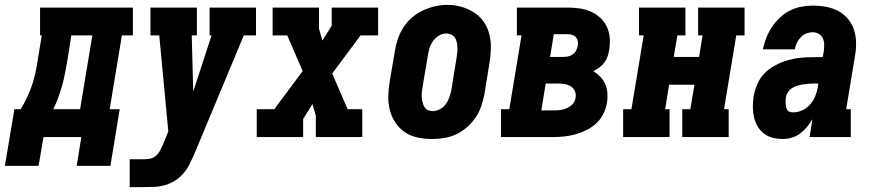

<svg xmlns="http://www.w3.org/2000/svg" viewBox="-62 -561 3582 786"><path d="M-42 118 -3 -114H23Q38 -139 50.5 -166Q63 -193 71.5 -220Q80 -247 85.5 -275Q91 -303 95 -331L109 -416H102V-530H482V-416H437L387 -114H428L390 118H252L271 0H116L96 118ZM266 -114 316 -416H230L214 -315Q209 -289 204.5 -263.5Q200 -238 193 -213Q186 -188 177 -163Q168 -138 156 -114Z M469 205V91H528Q541 91 554.5 88Q568 85 578 75.5Q588 66 594 53.5Q600 41 606 29L627 -23L590 -416H554V-530H744V-416H723L729 -186L804 -416H796V-530H986V-416H936L732 73Q723 93 713 113Q703 133 688 150Q673 167 653.5 179Q634 191 613 197Q592 203 571 204Q550 205 528 205Z M989 0V-114H1061L1177 -270L1114 -416H1054V-530H1244V-443L1258 -395L1296 -456V-530H1486V-416H1414L1298 -260L1361 -114H1421V0H1231V-87L1217 -135L1179 -74V0Z M1706 8Q1677 8 1648 2Q1619 -4 1596 -19.5Q1573 -35 1557.5 -58Q1542 -81 1534.5 -108.5Q1527 -136 1527.5 -165.5Q1528 -195 1533 -225L1555 -355Q1559 -380 1567.5 -404Q1576 -428 1590.5 -450.5Q1605 -473 1626 -490.5Q1647 -508 1671 -519Q1695 -530 1720 -535.5Q1745 -541 1770 -541Q1800 -541 1827.5 -533Q1855 -525 1878.5 -510Q1902 -495 1918 -472Q1934 -449 1941 -421.5Q1948 -394 1947.5 -364.5Q1947 -335 1942 -305L1921 -175Q1916 -151 1908 -126.5Q1900 -102 1885 -80Q1870 -58 1849.5 -40Q1829 -22 1805 -11Q1781 0 1756 4Q1731 8 1706 8ZM1709 -106Q1724 -106 1739 -114Q1754 -122 1763.5 -135.5Q1773 -149 1778 -164Q1783 -179 1786 -194L1807 -324Q1809 -335 1810 -346Q1811 -357 1810.5 -367.5Q1810 -378 1808 -388Q1806 -398 1800.5 -406.5Q1795 -415 1785.5 -419.5Q1776 -424 1765 -424Q1750 -424 1735.5 -415.5Q1721 -407 1711.5 -394Q1702 -381 1697 -366Q1692 -351 1690 -336L1668 -206Q1666 -195 1665 -184.5Q1664 -174 1664.5 -163.5Q1665 -153 1667.5 -143Q1670 -133 1675 -124Q1680 -115 1689 -110.5Q1698 -106 1709 -106Z M1989 0V-114H2023L2073 -416H2054V-530H2262Q2287 -530 2311 -526.5Q2335 -523 2356.5 -513.5Q2378 -504 2395 -488.5Q2412 -473 2422 -452Q2432 -431 2434 -406.5Q2436 -382 2432 -358Q2430 -344 2425.5 -330.5Q2421 -317 2412.5 -305.5Q2404 -294 2392 -285Q2380 -276 2367 -270Q2382 -260 2395 -247Q2408 -234 2415.5 -217Q2423 -200 2424.5 -180.5Q2426 -161 2423 -141Q2419 -118 2408.5 -96Q2398 -74 2380 -57Q2362 -40 2340 -29Q2318 -18 2295 -11.5Q2272 -5 2249 -2.5Q2226 0 2203 0ZM2190 -328H2244Q2254 -328 2264 -330Q2274 -332 2282.5 -338Q2291 -344 2296 -353.5Q2301 -363 2303 -372Q2305 -382 2303.5 -391.5Q2302 -401 2296 -408Q2290 -415 2281 -418Q2272 -421 2262 -421H2205ZM2203 -109Q2212 -109 2221.5 -109.5Q2231 -110 2240 -112Q2249 -114 2258 -118Q2267 -122 2275 -128Q2283 -134 2288 -142.5Q2293 -151 2294 -160Q2297 -174 2292 -186.5Q2287 -199 2276 -206.5Q2265 -214 2251.5 -216.5Q2238 -219 2224 -219H2172L2154 -109Z M2489 0V-114H2523L2573 -416H2554V-530H2744V-416H2711L2696 -328H2800L2814 -416H2796V-530H2986V-416H2952L2902 -114H2921V0H2731V-114H2764L2781 -214H2677L2661 -114H2679V0Z M3143 8Q3122 8 3101.5 3Q3081 -2 3065 -14.5Q3049 -27 3039 -44.5Q3029 -62 3024.5 -82Q3020 -102 3020 -123.5Q3020 -145 3023 -166Q3028 -192 3038.5 -217Q3049 -242 3068.5 -261.5Q3088 -281 3112.5 -294Q3137 -307 3163 -314.5Q3189 -322 3215 -324.5Q3241 -327 3267 -327H3306L3310 -349Q3312 -363 3312 -377Q3312 -391 3307 -403Q3302 -415 3290.5 -422Q3279 -429 3265 -429Q3252 -429 3239 -424Q3226 -419 3216 -408.5Q3206 -398 3200 -385.5Q3194 -373 3192 -359H3061Q3066 -383 3075 -406Q3084 -429 3098 -450Q3112 -471 3130.5 -488.5Q3149 -506 3171.5 -517.5Q3194 -529 3218 -533.5Q3242 -538 3265 -538Q3293 -538 3320 -533Q3347 -528 3369.5 -516Q3392 -504 3409 -484Q3426 -464 3434 -439Q3442 -414 3442.5 -386.5Q3443 -359 3438 -331L3402 -114H3421V0H3252L3264 -73Q3254 -56 3241.5 -41Q3229 -26 3213.5 -14.5Q3198 -3 3179.5 2.5Q3161 8 3143 8ZM3185 -101Q3204 -101 3222.5 -109.5Q3241 -118 3254.5 -133.5Q3268 -149 3275.5 -167.5Q3283 -186 3286 -205L3288 -219H3267Q3256 -219 3245 -218Q3234 -217 3223 -215Q3212 -213 3200.5 -209.5Q3189 -206 3179 -199.5Q3169 -193 3163 -183Q3157 -173 3155 -162Q3154 -155 3154 -148Q3154 -141 3154.5 -134.5Q3155 -128 3156.5 -121.5Q3158 -115 3161.5 -110Q3165 -105 3171.5 -103Q3178 -101 3185 -101Z"/></svg>

Font: Iosevka Slab Heavy Oblique
Style: Regular
Weight: 900
Italic angle: -9°
Monospace: yes
Designer: Belleve Invis
Foundry: Belleve Invis
Version: Version 11.1.1; ttfautohint (v1.8.3)